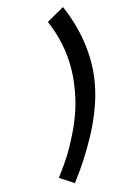

<svg xmlns="http://www.w3.org/2000/svg" viewBox="-222 -849 791 1143"><g transform="rotate(-20 174.0 -277.5)"><path d="M355.5 -281.2Q335.4 -210.9 299.6 -137.5Q263.7 -64 220.5 0.5Q177.2 64.9 138.4 114.7Q99.6 164.6 59.1 209.5L43.5 227.1L-35.6 164.6L-20.5 147.9Q18.1 105 52 60.8Q85.9 16.6 125.7 -48.6Q165.5 -113.8 193.6 -179.2Q221.7 -244.6 240.7 -327.4Q259.8 -410.2 259.8 -492.2Q259.8 -602.5 226.1 -711.9L220.7 -730L335 -782.2L340.3 -766.1Q384.3 -630.4 384.3 -491.7Q384.3 -380.9 355.5 -281.2Z"/></g></svg>

Font: Cantarell
Style: Bold Italic
Weight: 700
Italic angle: -16°
Designer: Dave Crossland
Version: Version 1.004